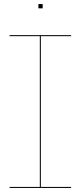

<svg xmlns="http://www.w3.org/2000/svg" viewBox="-20 -925 397 945"><path d="M27 -752H330V-747H181V-5H330V0H27V-5H176V-747H27ZM190 -905V-884H169V-905Z"/></svg>

Font: Hepta Slab Hairline
Style: Regular
Weight: 400
Designer: Michael LaGattuta
Foundry: Michael LaGattuta
Version: Version 1.100; ttfautohint (v1.8) -l 8 -r 50 -G 200 -x 14 -D